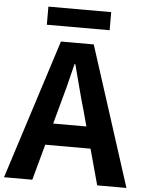

<svg xmlns="http://www.w3.org/2000/svg" viewBox="-64 -966 770 1014"><g transform="rotate(5 320.5 -459.0)"><path d="M484 -918H151V-822H484ZM230 -305 252 -386C274 -463 296 -547 315 -628H319C341 -548 361 -463 384 -386L406 -305ZM490 0H645L407 -740H233L-4 0H146L198 -190H438Z"/></g></svg>

Font: Genne Gothic Bold
Style: Regular
Weight: 700
Designer: Ryoko NISHIZUKA (kana & ideographs); Paul D. Hunt (Latin, Greek & Cyrillic); Wenlong ZHANG (bopomofo); Sandoll Communica
Foundry: Adobe Systems Incorporated
Version: Version 1.004;PS 1.004;hotconv 16.6.51;makeotf.lib2.5.65220